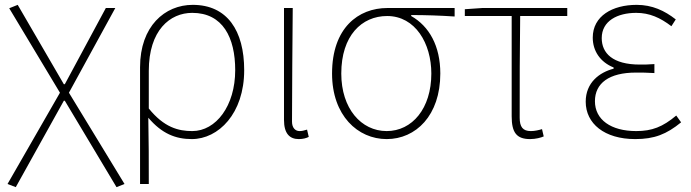

<svg xmlns="http://www.w3.org/2000/svg" viewBox="-20 -560 2848 791"><path d="M45 211 243 -145H247L460 211L493 198L264 -178L455 -527H416L247 -213H243L53 -540L18 -526L227 -178L11 198Z M557 198H593C593 92 593 31 591 -75C647 -9 704 13 770 13C880 13 986 -92 986 -271C986 -434 916 -540 774 -540C659 -540 557 -452 557 -283ZM772 -20C715 -20 656 -35 593 -113V-268C593 -435 680 -507 772 -507C898 -507 949 -405 949 -271C949 -124 870 -20 772 -20Z M1211 13C1229 13 1242 9 1252 4L1245 -26C1232 -22 1224 -20 1214 -20C1197 -20 1183 -33 1183 -59C1183 -217 1185 -368 1186 -527H1150V-66C1150 -10 1173 13 1211 13Z M1573 13C1693 13 1794 -84 1794 -257C1794 -371 1748 -452 1674 -494V-498C1735 -498 1792 -496 1853 -492V-527H1576C1456 -527 1348 -445 1348 -257C1348 -84 1454 13 1573 13ZM1573 -20C1468 -20 1386 -113 1386 -257C1386 -413 1470 -494 1575 -494C1691 -494 1757 -381 1757 -257C1757 -113 1678 -20 1573 -20Z M2164 13C2187 13 2209 7 2220 2L2213 -28C2200 -24 2183 -20 2167 -20C2134 -20 2121 -37 2121 -75C2121 -215 2121 -353 2123 -494H2317V-527H1967L1895 -522V-494H2088V-81C2088 -14 2108 13 2164 13Z M2597 13C2676 13 2726 -7 2786 -56L2766 -84C2710 -37 2666 -20 2601 -20C2497 -20 2431 -67 2431 -143C2431 -217 2489 -261 2600 -261C2625 -261 2645 -261 2676 -259V-296C2649 -294 2636 -294 2616 -294C2504 -294 2459 -341 2459 -403C2459 -474 2524 -507 2601 -507C2656 -507 2700 -487 2746 -452L2764 -480C2718 -516 2667 -540 2603 -540C2503 -540 2422 -494 2422 -405C2422 -350 2453 -304 2508 -282V-277C2450 -262 2393 -220 2393 -141C2393 -51 2470 13 2597 13Z"/></svg>

Font: Source Han Sans JP ExtraLight
Style: Regular
Weight: 250
Designer: Ryoko NISHIZUKA 西塚涼子 (kana, bopomofo & ideographs); Paul D. Hunt (Latin, Greek & Cyrillic); Sandoll Communications 산돌커뮤니
Foundry: Adobe
Version: Version 2.001;hotconv 1.0.107;makeotfexe 2.5.65593